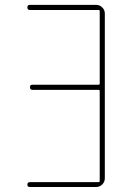

<svg xmlns="http://www.w3.org/2000/svg" viewBox="-20 -750 540 770"><path d="M375 -19.5Q379.9 -19.5 379.9 -25.4V-384.8Q379.9 -389.6 375 -389.6H110.4Q100.6 -389.6 100.1 -399.9Q99.6 -410.2 110.4 -410.2H375Q379.9 -410.2 379.9 -415V-705.1Q379.9 -710 375 -710H99.6Q89.8 -710 89.8 -720.2Q89.8 -730.5 99.6 -730.5H365.2Q379.9 -730.5 390.1 -720.2Q400.4 -710 400.4 -695.3V-35.2Q400.4 -20.5 390.1 -10.3Q379.9 0 365.2 0H99.6Q89.8 0 89.8 -9.8Q89.8 -19.5 99.6 -19.5Z"/></svg>

Font: Rounded Mgen+ 1mn thin
Style: Regular
Weight: 100
Designer: [Source Han Sans]
Ryoko NISHIZUKA  (kana & ideographs); Paul D. Hunt (Latin, Greek & Cyrillic); Wenlong ZHANG  (bopomofo
Version: Version 1.059.20150602